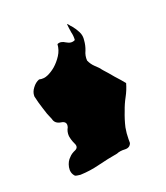

<svg xmlns="http://www.w3.org/2000/svg" viewBox="-82 -297 430 498"><g transform="rotate(-20 132.5 -47.5)"><path d="M43 139.2Q33.2 128.9 36.1 113.3Q39.1 98.1 48.8 89.4Q54.7 82.5 66.4 77.6Q77.1 72.3 70.3 59.6Q65.4 49.3 63.5 37.6Q62.5 25.4 68.4 15.1Q73.2 -0.5 56.6 -2.9Q40 -5.4 37.1 -19.5Q29.3 -36.1 24.4 -53.7Q18.6 -71.3 14.6 -89.4Q14.6 -90.3 14.6 -91.3Q14.6 -102.1 22.5 -112.3Q30.3 -123 41 -127Q53.7 -124 65.4 -129.4Q77.1 -134.8 86.9 -143.1Q98.6 -153.3 107.4 -167Q116.2 -180.7 117.2 -196.8Q127 -201.7 139.6 -193.4Q152.3 -185.5 163.1 -191.4Q164.1 -202.6 161.1 -213.9Q159.2 -225.6 158.2 -236.8Q158.2 -236.8 158.2 -237.3Q159.2 -237.3 162.1 -233.9Q166 -228.5 168 -227.1Q175.8 -217.8 181.6 -206.5Q187.5 -195.3 185.5 -182.1Q184.6 -168.9 179.7 -156.2Q173.8 -144 174.8 -130.4Q179.7 -119.1 188.5 -110.8Q198.2 -102.5 205.1 -92.8Q216.8 -80.1 227.5 -66.9Q239.3 -54.2 250 -41Q245.1 -23.4 236.3 -7.3Q227.5 8.8 221.7 25.9Q213.9 45.4 209 66.4Q206.1 82 206.1 97.7Q206.1 103 206.1 108.4Q202.1 120.1 188.5 119.6Q174.8 118.7 165 123Q138.7 127.4 111.3 134.3Q85 141.1 57.6 142.1Q53.7 141.6 49.8 141.1Q45.9 140.6 43 139.2Z"/></g></svg>

Font: Brazier Flame
Style: Regular
Weight: 400
Designer: Walter E Stewart
Version: 0.1